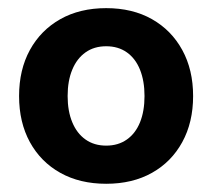

<svg xmlns="http://www.w3.org/2000/svg" viewBox="-20 -760 516 467"><path d="M238.3 -313Q174.3 -313 126.7 -339.6Q79.1 -366.2 52.7 -414.3Q26.4 -462.4 26.4 -526.4Q26.4 -590.3 52.7 -638.4Q79.1 -686.5 126.7 -713.4Q174.3 -740.2 238.3 -740.2Q302.2 -740.2 349.6 -713.4Q397 -686.5 423.3 -638.4Q449.7 -590.3 449.7 -526.4Q449.7 -462.4 423.3 -414.3Q397 -366.2 349.6 -339.6Q302.2 -313 238.3 -313ZM238.3 -405.8Q267.6 -405.8 288.6 -420.7Q309.6 -435.5 320.6 -462.6Q331.5 -489.7 331.5 -526.4Q331.5 -563 320.6 -590.3Q309.6 -617.7 288.6 -632.6Q267.6 -647.5 238.3 -647.5Q209 -647.5 188 -632.6Q167 -617.7 155.8 -590.6Q144.5 -563.5 144.5 -526.4Q144.5 -489.7 155.8 -462.6Q167 -435.5 188 -420.7Q209 -405.8 238.3 -405.8Z"/></svg>

Font: Inter 24pt
Style: Bold
Weight: 700
Designer: Rasmus Andersson
Foundry: rsms
Version: Version 4.001;git-66647c0bb